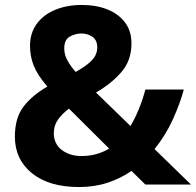

<svg xmlns="http://www.w3.org/2000/svg" viewBox="-20 -744 790 774"><path d="M310 -724Q368 -724 413 -706Q458 -688 484 -653.5Q510 -619 510 -569Q510 -500 469 -453Q428 -406 367 -371L506 -236Q526 -270 541 -307.5Q556 -345 566 -383H721Q706 -327 677 -263Q648 -199 603 -143L750 0H566L510 -55Q467 -25 414 -7.5Q361 10 299 10Q177 10 108.5 -46Q40 -102 40 -193Q40 -269 75 -314.5Q110 -360 171 -395Q132 -440 116.5 -478Q101 -516 101 -559Q101 -610 127.5 -647Q154 -684 201.5 -704Q249 -724 310 -724ZM309 -609Q284 -609 261.5 -596.5Q239 -584 239 -549Q239 -524 251.5 -501Q264 -478 285 -454Q327 -477 349.5 -500Q372 -523 372 -553Q372 -583 352 -596Q332 -609 309 -609ZM258 -306Q230 -285 213.5 -261.5Q197 -238 197 -207Q197 -164 229 -139.5Q261 -115 309 -115Q341 -115 369 -123Q397 -131 420 -145Z"/></svg>

Font: Noto Sans Gurmukhi UI
Style: Bold
Weight: 700
Designer: Jelle Bosma - Monotype Design Team
Foundry: Monotype Imaging Inc.
Version: Version 2.004; ttfautohint (v1.8.4.7-5d5b)